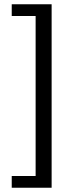

<svg xmlns="http://www.w3.org/2000/svg" viewBox="-20 -728 354 900"><path d="M35 152V97H147V-653H35V-708H222V152Z"/></svg>

Font: Mada Medium
Style: Regular
Weight: 500
Designer: Khaled Hosny
Version: Version 1.5